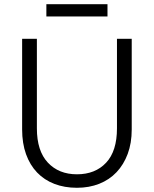

<svg xmlns="http://www.w3.org/2000/svg" viewBox="-20 -884 730 911"><path d="M345 7Q286 7 238 -11.5Q190 -30 156 -65.5Q122 -101 103.5 -152.5Q85 -204 85 -270V-700H155V-275Q155 -168 207 -112.5Q259 -57 345 -57Q432 -57 483.5 -112Q535 -167 535 -275V-700H605V-270Q605 -205 586 -154Q567 -103 533 -67Q499 -31 451 -12Q403 7 345 7ZM200 -864H490V-806H200Z"/></svg>

Font: PT Root UI
Style: Regular
Weight: 400
Designer: Vitaly Kuzmin
Foundry: ParaType Ltd.
Version: Version 2.001G